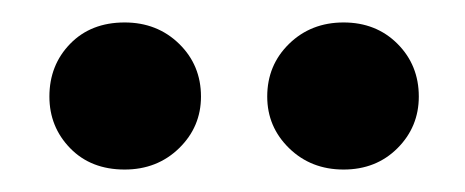

<svg xmlns="http://www.w3.org/2000/svg" viewBox="-20 -704 414 171"><path d="M159 -618Q159 -591 139.5 -572Q120 -553 91 -553Q61 -553 42.5 -572Q24 -591 24 -618Q24 -646 42.5 -665Q61 -684 91 -684Q120 -684 139.5 -665Q159 -646 159 -618ZM353 -618Q353 -591 334 -572Q315 -553 286 -553Q257 -553 237.5 -572Q218 -591 218 -618Q218 -646 237.5 -665Q257 -684 286 -684Q315 -684 334 -665Q353 -646 353 -618Z"/></svg>

Font: Baloo Tammudu 2 SemiBold
Style: Regular
Weight: 600
Designer: Maithili Shingre, Omkar Shende and Ek Type
Foundry: Ek Type
Version: Version 1.640;hotconv 1.0.111;makeotfexe 2.5.65597; ttfautoh